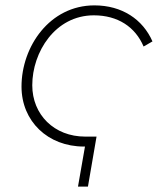

<svg xmlns="http://www.w3.org/2000/svg" viewBox="-20 -545 609 714"><path d="M292 0H296L270 149H307L339 -37H297C181 -37 100 -119 100 -228C100 -351 185 -488 329 -488C418 -488 483 -445 514 -372L547 -391C511 -473 434 -525 331 -525C165 -525 60 -372 60 -223C60 -94 158 0 292 0Z"/></svg>

Font: Fixel Display 20240404 ExLight
Style: Italic
Weight: 200
Italic angle: -10°
Designer: AlfaBravo + MacPaw
Foundry: Kyrylo Tkachov, Marchela Mozhyna, Serhii Makarenko, Maria Weinstein, Zakhar Kryvoshyya
Version: Version 1.211;Glyphs 3.2 (3225)